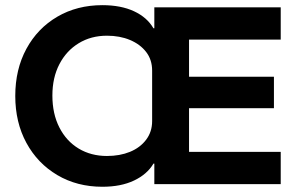

<svg xmlns="http://www.w3.org/2000/svg" viewBox="-20 -703 1133 733"><path d="M370.8 10Q274.2 10 198.8 -34.6Q123.3 -79.2 80.8 -157.5Q38.3 -235.8 38.3 -336.7Q38.3 -438.3 80.8 -516.7Q123.3 -595 198.8 -639.2Q274.2 -683.3 370.8 -683.3Q441.7 -683.3 491.7 -660Q541.7 -636.7 565.8 -595H569.2V-675H1051.7V-551.7H701.7V-410H1025.8V-290H701.7V-123.3H1051.7V0H569.2V-78.3H565.8Q541.7 -37.5 491.7 -13.8Q441.7 10 370.8 10ZM388.3 -107.5Q437.5 -107.5 476.2 -123.3Q515 -139.2 537.9 -169.6Q560.8 -200 560.8 -240.8V-433.3Q560.8 -475 537.9 -504.6Q515 -534.2 476.2 -550.4Q437.5 -566.7 388.3 -566.7Q327.5 -566.7 280.4 -537.9Q233.3 -509.2 206.7 -457.9Q180 -406.7 180 -338.3Q180 -268.3 206.7 -216.3Q233.3 -164.2 280.4 -135.8Q327.5 -107.5 388.3 -107.5Z"/></svg>

Font: Funnel Display Light
Style: Bold
Weight: 700
Version: Version 1.000